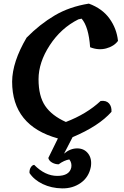

<svg xmlns="http://www.w3.org/2000/svg" viewBox="-20 -774 684 1061"><path d="M344 -100Q459 -144 536 -216Q567 -220 582.5 -202.5Q598 -185 596 -156Q526 -77 381 -16L334 75Q368 46 406.5 46Q445 46 467 74.5Q489 103 482 148Q471 205 426.5 236.5Q382 268 323 267Q264 266 216 243Q168 220 143 182Q142 164 150 151Q158 138 169 137Q229 198 296.5 198Q364 198 374 151Q378 126 363 107Q334 112 304 134Q285 134 268 124.5Q251 115 247 99L300 -9Q47 -79 47 -323Q48 -432 127 -566Q200 -640 282 -688.5Q364 -737 471 -754Q545 -727 585 -671.5Q625 -616 632 -548Q610 -518 567 -506.5Q524 -495 478 -513Q470 -626 431 -671L413 -667Q317 -619 255 -524Q193 -429 193 -336Q193 -243 229.5 -189Q266 -135 344 -100Z"/></svg>

Font: Tillana SemiBold
Style: Regular
Weight: 600
Designer: Lipi Raval (Devanagari, Latin), Jonny Pinhorn (Latin)
Foundry: Indian Type Foundry
Version: Version 2.003;PS 1.0;hotconv 1.0.79;makeotf.lib2.5.61930; tt